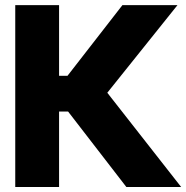

<svg xmlns="http://www.w3.org/2000/svg" viewBox="-20 -748 745 768"><path d="M485.4 0 252.4 -301.8H216.3V0H41V-727.5H216.3V-444.8H250L469.7 -727.5H689.9L409.2 -377L704.6 0Z"/></svg>

Font: Inter Tight ExtraBold
Style: Regular
Weight: 800
Designer: Rasmus Andersson
Foundry: rsms
Version: Version 3.004; ttfautohint (v1.8.4.7-5d5b)